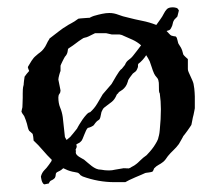

<svg xmlns="http://www.w3.org/2000/svg" viewBox="-20 -478 579 511"><path d="M88.9 -8.3Q90.3 -13.7 92.5 -17.6Q94.7 -21.5 97.7 -24.7Q100.6 -27.8 103.8 -31.2Q106.9 -34.7 109.9 -39.1L115.7 -47.4Q116.7 -48.3 116.9 -49.8Q117.2 -51.3 118.2 -52.2Q105.5 -64.5 94 -78.1Q82.5 -91.8 69.3 -104V-105.5Q69.3 -108.9 68.4 -114.3Q67.4 -119.6 66.9 -121.6Q65.9 -123 62 -126.2Q58.1 -129.4 57.6 -129.9Q55.2 -133.8 54 -139.2Q52.7 -144.5 51.8 -148.4Q50.8 -151.9 48.6 -158.4Q46.4 -165 45.4 -166.5Q45.4 -167.5 43 -171.1Q40.5 -174.8 39.6 -175.8L37.1 -180.7Q37.1 -182.1 38.3 -187Q39.6 -191.9 39.6 -192.4Q39.6 -194.8 40 -202.1Q40.5 -209.5 40.5 -217.8V-229Q40.5 -234.4 40.8 -240Q41 -245.6 43 -252.4Q43 -252.9 43.2 -256.1Q43.5 -259.3 43.9 -262.9Q44.4 -266.6 44.9 -269.8Q45.4 -272.9 45.4 -273.9Q46.4 -275.9 50.8 -281.2Q55.2 -286.6 57.6 -289.1Q57.6 -289.6 56.2 -292.7Q54.7 -295.9 54.7 -297.4Q54.2 -297.4 54.2 -297.9V-298.8L54.7 -300.8Q58.6 -307.6 64 -316.2Q69.3 -324.7 76.2 -330.1Q81.5 -335 86.7 -338.6Q91.8 -342.3 96.2 -348.1Q100.6 -353.5 103.8 -360.6Q106.9 -367.7 111.3 -374Q111.3 -375 112.3 -376Q113.3 -377 114.3 -377.4Q125 -385.3 136.2 -394.3Q147.5 -403.3 158.7 -409.7Q160.2 -411.1 169.2 -415.8Q178.2 -420.4 188.5 -428.2Q189.9 -428.7 194.3 -429Q198.7 -429.2 203.6 -429.7Q208.5 -430.2 212.9 -430.4Q217.3 -430.7 218.8 -430.7Q219.2 -431.2 221.2 -432.1Q223.1 -433.1 225.6 -434.1Q228 -435.1 230.2 -435.8Q232.4 -436.5 232.9 -436.5Q241.2 -439 251.7 -441.2Q262.2 -443.4 271 -443.4Q283.2 -443.4 295.2 -438.7Q307.1 -434.1 319.3 -431.6Q339.4 -426.3 358.4 -422.6Q377.4 -418.9 396 -411.6Q399.9 -417 406.2 -425.8Q412.6 -434.6 415.5 -440.9Q419.4 -448.7 424.1 -453.6Q428.7 -458.5 439.9 -458.5Q442.4 -458.5 442.9 -458.3Q443.4 -458 445.3 -458Q450.7 -457 452.1 -455.8Q453.6 -454.6 456.1 -450.2L452.1 -434.1Q451.2 -433.1 448.5 -430.2Q445.8 -427.2 445.3 -427.2Q440.9 -421.9 439.9 -415.8Q439 -409.7 435.1 -402.8Q433.1 -398.9 430.2 -397.7Q427.2 -396.5 423.3 -395.5Q425.8 -393.1 429.7 -388.7Q433.6 -384.3 436 -383.3Q436.5 -382.8 441.7 -381.8Q446.8 -380.9 447.8 -380.9Q449.7 -379.4 450.7 -376.7Q451.7 -374 452.4 -370.8Q453.1 -367.7 453.9 -364.7Q454.6 -361.8 456.1 -359.9Q457 -358.9 461.2 -351.8Q465.3 -344.7 467.8 -333Q469.2 -330.6 473.9 -326.2Q478.5 -321.8 480 -320.8V-293.9Q480 -290.5 482.2 -285.6Q484.4 -280.8 486.8 -275.4Q489.3 -270 491.7 -264.6Q494.1 -259.3 495.1 -254.9Q496.6 -247.6 497.1 -242.2Q497.6 -236.8 498 -231.7Q498.5 -226.6 498.5 -221.2Q498.5 -215.8 498.5 -208.5V-189.9Q498.5 -189 497.1 -182.4Q495.6 -175.8 495.1 -172.4Q494.1 -169.4 493.2 -165Q492.2 -160.6 491.5 -156.2Q490.7 -151.9 490 -148.7Q489.3 -145.5 489.3 -145.5Q488.3 -144 485.4 -139.6Q482.4 -135.3 478.8 -130.1Q475.1 -125 471.9 -120.8Q468.8 -116.7 467.8 -115.7Q467.8 -115.2 466.1 -112.3Q464.4 -109.4 462.4 -105.7Q460.4 -102.1 458.5 -98.9Q456.5 -95.7 456.1 -94.7Q449.7 -85.9 441.7 -78.4Q433.6 -70.8 426.8 -62.5Q422.4 -56.6 420.9 -54.2Q419.4 -51.8 414.6 -47.4Q407.7 -42 401.9 -39.1Q396 -36.1 390.1 -29.8Q390.1 -28.8 388.2 -24.9Q386.2 -21 385.3 -21Q384.3 -20.5 381.8 -20Q379.4 -19.5 376.2 -19Q373 -18.6 370.4 -18.3Q367.7 -18.1 366.7 -17.6Q363.8 -16.1 356.2 -12.9Q348.6 -9.8 340.1 -6.1Q331.5 -2.4 324 1.2Q316.4 4.9 313.5 6.8H284.7Q241.7 6.8 200.2 -8.3L194.3 -11.7Q193.4 -13.2 191.9 -14.6Q189 -17.6 188.5 -17.6Q188 -18.1 185.8 -18.6Q183.6 -19 181.2 -19.5Q178.7 -20 176.3 -20.5Q173.8 -21 173.3 -21Q166.5 -22.5 160.4 -24.9Q154.3 -27.3 148.4 -30.3Q146 -27.8 142.8 -25.6Q139.6 -23.4 134.3 -21Q128.4 -18.6 128.4 -13.7Q128.4 -8.8 126 -4.4Q122.6 -1 120.4 0.2Q118.2 1.5 116.5 2.2Q114.7 2.9 113.3 4.4Q111.8 5.9 109.9 10.3L98.1 12.7Q95.7 12.2 93.8 9Q91.8 5.9 90.8 2.2Q89.8 -1.5 89.4 -4.6Q88.9 -7.8 88.9 -8.3ZM182.6 -76.7Q181.6 -75.2 181.6 -72.8Q181.6 -68.8 184.3 -65.9Q187 -63 190.4 -60.8Q193.8 -58.6 197.5 -56.6Q201.2 -54.7 203.6 -53.2Q208.5 -49.3 213.6 -44.7Q218.8 -40 224.4 -35.9Q230 -31.7 235.8 -29.1Q241.7 -26.4 249 -26.4Q254.4 -25.4 259.3 -24.9Q264.2 -24.4 269.5 -24.4Q273.9 -24.4 278.1 -24.9Q282.2 -25.4 286.1 -26.4L309.1 -30.3L322.8 -29.8Q323.7 -30.3 325.2 -30.8Q327.1 -31.2 328.6 -32.7Q330.1 -33.7 332.5 -34.9Q335 -36.1 337.4 -37.6Q339.8 -39.6 342.8 -41.5Q343.8 -42 346.7 -44.7Q349.6 -47.4 353.3 -51Q356.9 -54.7 361.3 -58.3Q365.7 -62 370.1 -64.9Q373.5 -68.4 378.9 -74.5Q384.3 -80.6 389.2 -87.6Q394 -94.7 397.7 -101.6Q401.4 -108.4 401.9 -113.3Q402.3 -114.7 403.1 -117.7Q403.8 -120.6 404.3 -124Q404.8 -127.4 405 -130.1Q405.3 -132.8 405.3 -133.3Q408.2 -161.1 408.2 -187.5Q408.2 -208.5 405.3 -229Q403.3 -231.9 403.1 -236.8Q402.8 -241.7 402.8 -254.4Q402.8 -259.3 401.9 -261.7Q401.4 -267.6 397 -272.2Q392.6 -276.9 390.1 -282.2Q386.2 -291 384 -298.6Q381.8 -306.2 378.4 -314.9Q377.9 -316.4 376.5 -318.4Q375.5 -320.3 373.8 -323.5Q372.1 -326.7 369.1 -331.1Q364.7 -324.2 359.1 -318.1Q353.5 -312 348.1 -308.1Q347.2 -306.6 347.2 -303.2V-299.8Q343.8 -289.6 340.3 -287.4Q336.9 -285.2 333.5 -282.2Q331.1 -278.8 325.9 -272.2Q320.8 -265.6 320.3 -261.2Q317.9 -252.9 314.2 -247.8Q310.5 -242.7 306.4 -239.5Q302.2 -236.3 299.1 -234.6Q295.9 -232.9 295.4 -231.4Q295.4 -230.5 293 -228.5Q290.5 -226.6 290.5 -225.6Q285.2 -212.9 277.3 -206.8Q269.5 -200.7 258.3 -192.4Q254.4 -189.5 252.9 -185.8Q251.5 -182.1 250 -179.7Q248 -169.9 247.1 -166Q246.1 -162.1 244.1 -159.7Q237.3 -155.8 233.9 -150.9Q230.5 -146 230 -145.5Q229.5 -144.5 227.3 -143.1Q225.1 -141.6 222.4 -140.4Q219.7 -139.2 217.3 -138.4Q214.8 -137.7 213.9 -137.7Q211.4 -135.7 209 -130.6Q206.5 -125.5 204.3 -119.6Q202.1 -113.8 199.7 -108.2Q197.3 -102.5 194.3 -100.6Q192.9 -98.6 188 -96.4Q183.1 -94.2 183.1 -92.8Q184.1 -90.8 184.1 -89.4Q184.1 -87.9 184.1 -86.9Q184.1 -85.4 183.1 -84.5Q182.6 -81.5 180.7 -78.6ZM152.8 -113.3 157.2 -105.5Q161.1 -108.9 164.6 -111.6Q168 -114.3 169.9 -117.2Q171.4 -118.7 174.1 -122.1Q176.8 -125.5 179.4 -128.7Q182.1 -131.8 184.3 -134.8Q186.5 -137.7 186.5 -138.7Q187 -139.6 190.7 -146Q194.3 -152.3 199.5 -159.7Q204.6 -167 210.2 -173.1Q215.8 -179.2 219.7 -179.2Q231 -189 239 -202.6Q247.1 -216.3 253.4 -227.1L276.9 -254.4Q284.7 -268.1 289.3 -275.6Q293.9 -283.2 296.9 -287.4Q299.8 -291.5 301.3 -292.7Q302.7 -293.9 304.2 -294.9L312.5 -305.2Q314.5 -310.1 316.7 -313Q318.8 -315.9 321.8 -318.1Q324.7 -320.3 327.9 -323Q331.1 -325.7 334.5 -330.1Q340.3 -336.9 345.2 -343.8Q350.1 -350.6 355.5 -357.4Q345.7 -366.2 333 -372.1Q320.3 -377.9 307.6 -383.3Q306.2 -384.3 302.5 -385.3Q298.8 -386.2 298.3 -386.2H277.8L262.7 -389.6H232.9L215.3 -380.9Q210 -378.4 206.1 -377.9Q202.1 -377.4 197.8 -374Q189.5 -368.7 181.6 -362.5Q173.8 -356.4 164.6 -350.6Q164.1 -350.6 163.8 -350.1Q163.6 -349.6 162.6 -349.1Q161.6 -348.6 161.1 -348.1Q161.1 -346.7 159.7 -339.6Q158.2 -332.5 152.8 -327.1Q151.4 -325.2 149.7 -321.5Q147.9 -317.9 146 -314.2Q144 -310.5 142.8 -307.4Q141.6 -304.2 141.1 -303.2V-289.1Q140.6 -288.1 139.6 -285.2Q138.7 -282.2 137.7 -278.8Q136.7 -275.4 136 -271.7Q135.3 -268.1 135.3 -266.1L141.1 -237.3Q141.1 -231.9 138.2 -228.3Q135.3 -224.6 135.3 -218.8Q135.3 -203.1 140.1 -191.7Q145 -180.2 147 -166.5Z"/></svg>

Font: IM FELL English SC
Style: Regular
Weight: 400
Designer: Igino Marini
Foundry: Igino Marini
Version: 3.00